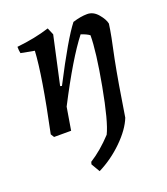

<svg xmlns="http://www.w3.org/2000/svg" viewBox="-127 -555 747 857"><g transform="rotate(-20 247.0 -126.0)"><path d="M199 213Q195 206 187 192.5Q179 179 175 172L178 161Q232 127 284 71Q310 19 339 -138Q368 -295 368 -371Q355 -381 328 -390Q259 -302 159 -108L141 0H60L50 -16Q105 -277 111 -391L47 -403Q44 -416 44 -434Q130 -443 199 -465L213 -432L163 -204L171 -202Q269 -392 317 -453Q355 -465 386 -465Q415 -465 437 -439Q459 -413 463 -392Q457 -344 433 -235Q413 -134 388 28Q368 78 315.5 129.5Q263 181 199 213Z"/></g></svg>

Font: Albura Medium
Style: Italic
Weight: 462
Italic angle: -7°
Designer: Mercedes Jáuregui
Foundry: Omnibus-Type Team
Version: Version 1.000